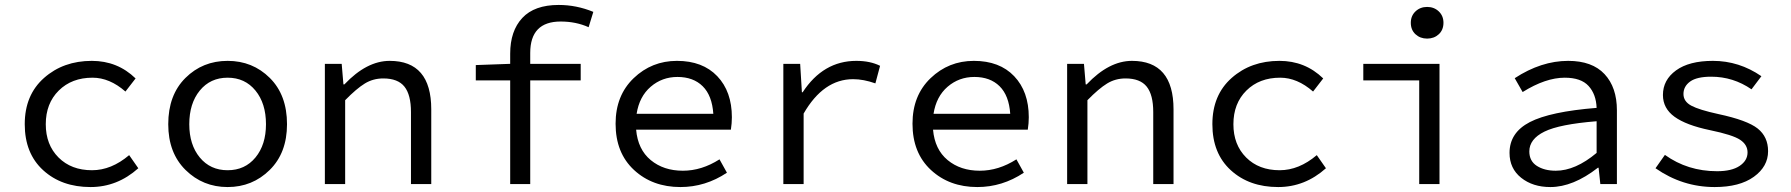

<svg xmlns="http://www.w3.org/2000/svg" viewBox="-20 -744 7240 776"><path d="M346 12Q229 12 154.5 -56Q80 -124 80 -242Q80 -360 158 -429Q236 -498 351 -498Q455 -498 528 -427L487 -374Q423 -430 354 -430Q270 -430 217.5 -378Q165 -326 165 -242Q165 -159 216.5 -107.5Q268 -56 352 -56Q430 -56 502 -117L539 -64Q454 12 346 12Z M660 -242Q660 -360 729.5 -429Q799 -498 900 -498Q1001 -498 1070.5 -429Q1140 -360 1140 -242Q1140 -126 1070 -57Q1000 12 900 12Q800 12 730 -57Q660 -126 660 -242ZM1055 -242Q1055 -326 1012.5 -378Q970 -430 900 -430Q830 -430 787.5 -378Q745 -326 745 -242Q745 -159 787.5 -107.5Q830 -56 900 -56Q970 -56 1012.5 -107.5Q1055 -159 1055 -242Z M1293 0V-486H1361L1368 -403H1372Q1462 -498 1555 -498Q1723 -498 1723 -302V0H1641V-291Q1641 -361 1614.5 -394Q1588 -427 1529 -427Q1488 -427 1454.5 -406.5Q1421 -386 1375 -339V0Z M2042 0V-419H1903V-481L2042 -486V-527Q2042 -619 2091 -671.5Q2140 -724 2238 -724Q2310 -724 2378 -696L2359 -634Q2308 -657 2246 -657Q2123 -657 2123 -530V-486H2327V-419H2123V0Z M2730 12Q2617 12 2542.5 -57Q2468 -126 2468 -244Q2468 -358 2541 -428Q2614 -498 2716 -498Q2820 -498 2879 -436Q2938 -374 2938 -270Q2938 -246 2934 -220H2551Q2558 -140 2610 -97Q2662 -54 2740 -54Q2816 -54 2888 -100L2918 -46Q2831 12 2730 12ZM2718 -433Q2656 -433 2610 -393.5Q2564 -354 2553 -284H2863Q2858 -358 2820 -395.5Q2782 -433 2718 -433Z M3146 0V-486H3214L3221 -371H3224Q3307 -498 3441 -498Q3497 -498 3537 -478L3518 -407Q3470 -424 3428 -424Q3308 -424 3228 -285V0Z M3930 12Q3817 12 3742.5 -57Q3668 -126 3668 -244Q3668 -358 3741 -428Q3814 -498 3916 -498Q4020 -498 4079 -436Q4138 -374 4138 -270Q4138 -246 4134 -220H3751Q3758 -140 3810 -97Q3862 -54 3940 -54Q4016 -54 4088 -100L4118 -46Q4031 12 3930 12ZM3918 -433Q3856 -433 3810 -393.5Q3764 -354 3753 -284H4063Q4058 -358 4020 -395.5Q3982 -433 3918 -433Z M4293 0V-486H4361L4368 -403H4372Q4462 -498 4555 -498Q4723 -498 4723 -302V0H4641V-291Q4641 -361 4614.5 -394Q4588 -427 4529 -427Q4488 -427 4454.5 -406.5Q4421 -386 4375 -339V0Z M5146 12Q5029 12 4954.5 -56Q4880 -124 4880 -242Q4880 -360 4958 -429Q5036 -498 5151 -498Q5255 -498 5328 -427L5287 -374Q5223 -430 5154 -430Q5070 -430 5017.5 -378Q4965 -326 4965 -242Q4965 -159 5016.5 -107.5Q5068 -56 5152 -56Q5230 -56 5302 -117L5339 -64Q5254 12 5146 12Z M5716 0V-419H5490V-486H5798V0ZM5682 -652Q5682 -680 5701 -698Q5720 -716 5748 -716Q5776 -716 5795 -698Q5814 -680 5814 -652Q5814 -623 5795 -605.5Q5776 -588 5748 -588Q5720 -588 5701 -605.5Q5682 -623 5682 -652Z M6246 12Q6175 12 6128 -25.5Q6081 -63 6081 -126Q6081 -208 6163 -250.5Q6245 -293 6433 -308Q6431 -363 6400.5 -396.5Q6370 -430 6304 -430Q6227 -430 6134 -372L6102 -428Q6209 -498 6318 -498Q6415 -498 6465 -444.5Q6515 -391 6515 -298V0H6448L6441 -66H6438Q6338 12 6246 12ZM6268 -54Q6347 -54 6433 -126V-254Q6283 -242 6222 -212Q6161 -182 6161 -132Q6161 -93 6191.5 -73.5Q6222 -54 6268 -54Z M6910 12Q6780 12 6671 -64L6709 -118Q6801 -52 6920 -52Q6979 -52 7011 -73.5Q7043 -95 7043 -128Q7043 -159 7013 -179Q6983 -199 6891 -218Q6795 -238 6748 -272Q6701 -306 6701 -360Q6701 -421 6754 -459.5Q6807 -498 6903 -498Q7009 -498 7099 -436L7059 -383Q6985 -434 6896 -434Q6838 -434 6811 -414.5Q6784 -395 6784 -364Q6784 -334 6815.5 -317Q6847 -300 6925 -283Q7042 -258 7084 -224.5Q7126 -191 7126 -133Q7126 -71 7068.5 -29.5Q7011 12 6910 12Z"/></svg>

Font: TypoPRO Source Code Pro
Style: Regular
Weight: 400
Monospace: yes
Designer: Paul D. Hunt, Teo Tuominen
Foundry: Adobe Systems Incorporated
Version: Version 2.010;PS 1.0;hotconv 1.0.84;makeotf.lib2.5.63406